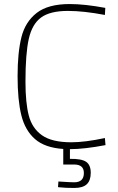

<svg xmlns="http://www.w3.org/2000/svg" viewBox="-20 -729 585 950"><path d="M429 126Q429 164 409.5 182.5Q390 201 348 201Q302 201 278 198L267 197L269 169Q329 173 347 173Q395 173 395 127Q395 85 347 85H293V8Q202 2 153 -41Q104 -84 85.5 -159Q67 -234 67 -352Q67 -469 86 -545Q105 -621 161.5 -665Q218 -709 325 -709Q399 -709 501 -690L499 -655Q394 -675 316 -675Q228 -675 183.5 -642.5Q139 -610 122.5 -537Q106 -464 106 -325Q106 -220 122.5 -157Q139 -94 188 -59.5Q237 -25 333 -25Q400 -25 499 -46L502 -11Q397 9 326 9V57Q383 56 406 71.5Q429 87 429 126Z"/></svg>

Font: Cairo ExtraLight
Style: Regular
Weight: 250
Designer: Mohamed Gaber, the designers of Titillium
Foundry: Kief Type Foundry
Version: Version 2.009; ttfautohint (v1.5.33-1714) -l 8 -r 50 -G 200 